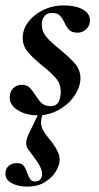

<svg xmlns="http://www.w3.org/2000/svg" viewBox="-31 -416 367 711"><path d="M5 -54Q5 -77 18 -89.5Q31 -102 50 -102Q67 -102 77 -93Q87 -84 100 -64Q113 -43 124.5 -33Q136 -23 156 -23Q173 -23 181.5 -32.5Q190 -42 193 -63Q194 -67 194 -75Q194 -104 177 -125Q160 -146 124 -174Q88 -204 70.5 -225.5Q53 -247 53 -277Q53 -283 55 -295Q60 -320 80.5 -343Q101 -366 133.5 -381Q166 -396 204 -396Q249 -396 275.5 -381Q302 -366 302 -341Q302 -320 288 -307.5Q274 -295 257 -295Q236 -295 226 -304.5Q216 -314 208 -332Q199 -350 190 -359Q181 -368 161 -368Q145 -368 136 -358.5Q127 -349 125 -337Q124 -333 124 -325Q124 -299 141 -279Q158 -259 193 -231Q231 -200 249 -177.5Q267 -155 267 -125Q267 -120 265 -108Q260 -81 239 -53.5Q218 -26 183.5 -7.5Q149 11 108 11Q65 11 35 -8Q5 -27 5 -54ZM-11 228Q-11 208 1.5 198Q14 188 31 188Q49 188 56.5 197.5Q64 207 70 225Q76 241 81.5 248.5Q87 256 99 256Q111 256 118 248.5Q125 241 125 229Q125 212 112 191Q99 170 74 138Q66 129 66 114Q66 103 70.5 91.5Q75 80 85 60L114 0H130Q121 21 121 36Q121 52 128 65Q135 78 144 89Q153 100 156 104Q190 147 190 175Q190 194 176.5 217.5Q163 241 136 258Q109 275 69 275Q35 275 12 262Q-11 249 -11 228Z"/></svg>

Font: Cormorant Garamond
Style: Bold Italic
Weight: 700
Italic angle: -10°
Designer: Christian Thalmann (Catharsis Fonts)
Foundry: Catharsis Fonts
Version: Version 4.000